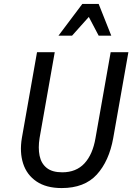

<svg xmlns="http://www.w3.org/2000/svg" viewBox="-20 -945 688 975"><path d="M168 -680H258L181 -244Q173 -194 181 -154.5Q189 -115 217 -92.5Q245 -70 296 -70Q367 -70 409 -115.5Q451 -161 465 -244L542 -680H632L555 -244Q534 -127 471.5 -58.5Q409 10 293 10Q215 10 165.5 -23.5Q116 -57 97.5 -114.5Q79 -172 91 -244ZM481 -764 431 -859 346 -764H277L398 -925H481L545 -764Z"/></svg>

Font: Inria Sans
Style: Italic
Weight: 400
Italic angle: -10°
Designer: Black Foundry Team
Foundry: Black Foundry
Version: Version 1.2; ttfautohint (v1.8.3)